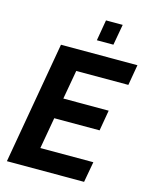

<svg xmlns="http://www.w3.org/2000/svg" viewBox="-129 -960 820 1043"><g transform="rotate(15 281.5 -439.0)"><path d="M13 0 133 -687H563L543 -571H250L221 -408H476L456 -292H201L170 -116H468L447 0ZM315 -761 335 -878H429L408 -761Z"/></g></svg>

Font: Archivo Condensed
Style: Bold Italic
Weight: 700
Width: 3
Italic angle: -10°
Designer: Hector Gatti
Foundry: Omnibus-Type
Version: Version 2.001